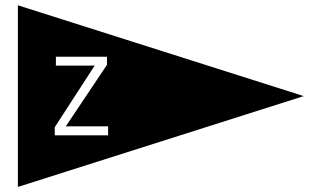

<svg xmlns="http://www.w3.org/2000/svg" viewBox="-20 -760 1236 738"><path d="M48.8 -739.7 1147.5 -390.6 48.8 -41.5ZM194.8 -542V-507.8H343.8L190.4 -271V-239.7H395.5V-274.4H232.9L391.1 -510.7V-542Z"/></svg>

Font: BabelStone Maritime
Style: Regular
Weight: 400
Designer: Andrew West
Foundry: BabelStone
Version: Version 0.001;February 23, 2018